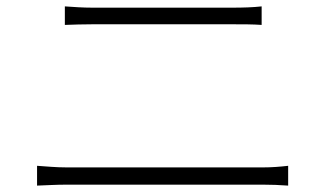

<svg xmlns="http://www.w3.org/2000/svg" viewBox="-20 -655 1040 601"><path d="M183 -635V-577C212 -578 238 -579 270 -579C315 -579 660 -579 707 -579C739 -579 772 -579 799 -577V-635C772 -632 741 -631 707 -631C659 -631 321 -631 270 -631C239 -631 212 -633 183 -635ZM96 -136V-74C127 -75 154 -77 189 -77C243 -77 748 -77 803 -77C828 -77 856 -76 882 -74V-136C856 -133 830 -131 803 -131C748 -131 243 -131 189 -131C154 -131 127 -134 96 -136Z"/></svg>

Font: Noto Sans TC Light
Style: Regular
Weight: 300
Designer: Ryoko NISHIZUKA 西塚涼子 (kana, bopomofo & ideographs); Paul D. Hunt (Latin, Greek & Cyrillic); Sandoll Communications 산돌커뮤니
Foundry: Adobe
Version: Version 2.004;hotconv 1.0.118;makeotfexe 2.5.65603